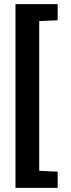

<svg xmlns="http://www.w3.org/2000/svg" viewBox="-20 -763 344 933"><path d="M55.3 150V-743H260.2V-664.5L170.6 -660.5V67.1L260.2 71.1V150Z"/></svg>

Font: Saira Thin Condensed
Style: Regular
Weight: 100
Width: 3
Version: Version 1.101